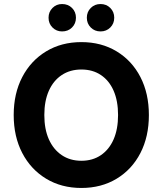

<svg xmlns="http://www.w3.org/2000/svg" viewBox="-20 -921 807 953"><path d="M384 12Q285 12 209 -34Q133 -80 90.5 -161.5Q48 -243 48 -350Q48 -457 90.5 -538.5Q133 -620 209 -666Q285 -712 384 -712Q483 -712 559 -666Q635 -620 677 -538.5Q719 -457 719 -350Q719 -243 677 -161.5Q635 -80 559 -34Q483 12 384 12ZM384 -123Q440 -123 481 -151Q522 -179 544 -229.5Q566 -280 566 -350Q566 -420 544 -470.5Q522 -521 481 -548.5Q440 -576 384 -576Q328 -576 286.5 -548.5Q245 -521 222.5 -470.5Q200 -420 200 -350Q200 -280 222.5 -229.5Q245 -179 286.5 -151Q328 -123 384 -123ZM288 -765Q260 -765 240.5 -784.5Q221 -804 221 -833Q221 -862 240.5 -881.5Q260 -901 288 -901Q318 -901 337.5 -881.5Q357 -862 357 -833Q357 -804 337.5 -784.5Q318 -765 288 -765ZM479 -765Q450 -765 430.5 -784.5Q411 -804 411 -833Q411 -862 430.5 -881.5Q450 -901 479 -901Q508 -901 527.5 -881.5Q547 -862 547 -833Q547 -804 527.5 -784.5Q508 -765 479 -765Z"/></svg>

Font: DM Sans 10pt Black
Style: Regular
Weight: 900
Version: Version 4.004;gftools[0.9.30]